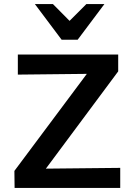

<svg xmlns="http://www.w3.org/2000/svg" viewBox="-20 -927 653 947"><path d="M52 0 51 -84 475 -652 530 -564 68 -559V-658H563V-575L140 -6L90 -94L573 -99V0ZM284 -731 305 -806 406 -907H495L363 -731ZM284 -731 152 -907H241L343 -804L363 -731Z"/></svg>

Font: Ysabeau Office
Style: Bold
Weight: 700
Designer: Christian Thalmann (Catharsis Fonts)
Version: Version 2.001;gftools[0.9.30]; featfreeze: tnum,lnum,ss02